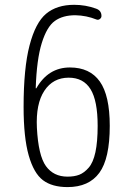

<svg xmlns="http://www.w3.org/2000/svg" viewBox="-20 -760 540 790"><path d="M262.7 -440.4Q198.2 -440.4 162.6 -386.7Q127 -333 131.8 -234.4Q137.7 -120.1 168.9 -76.7Q200.2 -33.2 257.8 -33.2Q286.1 -33.2 306.2 -41Q326.2 -48.8 344.7 -69.8Q363.3 -90.8 372.6 -133.8Q381.8 -176.8 381.8 -242.2Q381.8 -345.7 352.5 -393.1Q323.2 -440.4 262.7 -440.4ZM257.8 9.8Q194.3 9.8 156.7 -18.6Q119.1 -46.9 98.1 -120.6Q77.1 -194.3 77.1 -320.3Q77.1 -479.5 101.6 -573.2Q126 -667 169.9 -703.6Q213.9 -740.2 285.2 -740.2Q332 -740.2 375 -724.6Q397.5 -716.8 397.5 -694.3Q397.5 -686.5 390.6 -681.6Q383.8 -676.8 377 -679.7Q335.9 -696.3 290 -697.3Q238.3 -697.3 205.6 -673.8Q172.9 -650.4 151.9 -583Q130.9 -515.6 127 -397.5Q127 -396.5 127.9 -396.5Q129.9 -396.5 129.9 -397.5Q178.7 -482.4 267.6 -482.4Q349.6 -482.4 390.6 -424.8Q431.6 -367.2 431.6 -242.2Q431.6 -107.4 388.7 -48.8Q345.7 9.8 257.8 9.8Z"/></svg>

Font: Rounded-X Mgen+ 1mn light
Style: Regular
Weight: 200
Designer: [Source Han Sans]
Ryoko NISHIZUKA  (kana & ideographs); Paul D. Hunt (Latin, Greek & Cyrillic); Wenlong ZHANG  (bopomofo
Version: Version 1.059.20150602